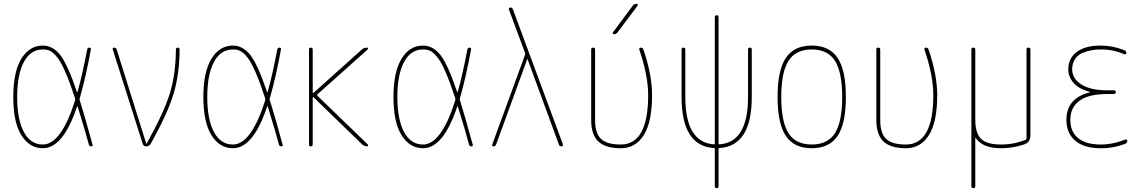

<svg xmlns="http://www.w3.org/2000/svg" viewBox="-20 -770 6040 1010"><path d="M205.1 -509.8Q140.6 -509.8 105.5 -443.8Q70.3 -377.9 70.3 -259.8Q70.3 -141.6 105.5 -75.7Q140.6 -9.8 205.1 -9.8Q301.8 -9.8 375 -242.2Q376 -248 375 -252.9Q346.7 -338.9 323.2 -392.6Q299.8 -446.3 279.3 -470.7Q258.8 -495.1 243.2 -502.4Q227.5 -509.8 205.1 -509.8ZM205.1 9.8Q135.7 9.8 92.8 -58.1Q49.8 -126 49.8 -259.8Q49.8 -391.6 92.3 -460.9Q134.8 -530.3 205.1 -530.3Q256.8 -530.3 295.9 -481.9Q335 -433.6 384.8 -286.1Q384.8 -285.2 386.2 -285.2Q387.7 -285.2 387.7 -286.1Q412.1 -371.1 438.5 -508.8Q440.4 -519.5 450.2 -519.5Q460 -519.5 458 -509.8Q431.6 -365.2 399.4 -252.9Q397.5 -248 399.4 -243.2Q424.8 -163.1 466.8 -8.8Q468.8 0 460 0Q450.2 0 447.3 -9.8Q428.7 -80.1 388.7 -209Q387.7 -210.9 385.7 -210.9Q312.5 9.8 205.1 9.8Z M730.5 -13.7 573.2 -509.8Q571.3 -513.7 573.7 -516.6Q576.2 -519.5 580.1 -519.5Q589.8 -519.5 593.8 -509.8L749 -15.6Q749 -14.6 750 -14.6Q752 -14.6 752 -15.6Q840.8 -174.8 872.6 -275.9Q904.3 -377 905.3 -508.8Q905.3 -519.5 915 -519.5Q924.8 -519.5 924.8 -508.8Q923.8 -377.9 892.6 -274.9Q861.3 -171.9 772.5 -12.7Q763.7 0 750 0Q735.4 0 730.5 -13.7Z M1205.1 -509.8Q1140.6 -509.8 1105.5 -443.8Q1070.3 -377.9 1070.3 -259.8Q1070.3 -141.6 1105.5 -75.7Q1140.6 -9.8 1205.1 -9.8Q1301.8 -9.8 1375 -242.2Q1376 -248 1375 -252.9Q1346.7 -338.9 1323.2 -392.6Q1299.8 -446.3 1279.3 -470.7Q1258.8 -495.1 1243.2 -502.4Q1227.5 -509.8 1205.1 -509.8ZM1205.1 9.8Q1135.7 9.8 1092.8 -58.1Q1049.8 -126 1049.8 -259.8Q1049.8 -391.6 1092.3 -460.9Q1134.8 -530.3 1205.1 -530.3Q1256.8 -530.3 1295.9 -481.9Q1335 -433.6 1384.8 -286.1Q1384.8 -285.2 1386.2 -285.2Q1387.7 -285.2 1387.7 -286.1Q1412.1 -371.1 1438.5 -508.8Q1440.4 -519.5 1450.2 -519.5Q1460 -519.5 1458 -509.8Q1431.6 -365.2 1399.4 -252.9Q1397.5 -248 1399.4 -243.2Q1424.8 -163.1 1466.8 -8.8Q1468.8 0 1460 0Q1450.2 0 1447.3 -9.8Q1428.7 -80.1 1388.7 -209Q1387.7 -210.9 1385.7 -210.9Q1312.5 9.8 1205.1 9.8Z M1605.5 -9.8V-509.8Q1605.5 -519.5 1615.2 -519.5Q1625 -519.5 1625 -509.8V-283.2Q1625 -282.2 1626.5 -281.2Q1627.9 -280.3 1628.9 -281.2L1883.8 -509.8Q1895.5 -519.5 1910.2 -519.5Q1914.1 -519.5 1915.5 -516.1Q1917 -512.7 1914.1 -509.8L1649.4 -273.4Q1646.5 -270.5 1649.4 -266.6L1915 -9.8Q1917 -7.8 1916 -3.9Q1915 0 1911.1 0Q1898.4 0 1885.7 -9.8L1628.9 -258.8Q1627 -259.8 1625 -257.8V-9.8Q1625 0 1615.2 0Q1605.5 0 1605.5 -9.8Z M2205.1 -509.8Q2140.6 -509.8 2105.5 -443.8Q2070.3 -377.9 2070.3 -259.8Q2070.3 -141.6 2105.5 -75.7Q2140.6 -9.8 2205.1 -9.8Q2301.8 -9.8 2375 -242.2Q2376 -248 2375 -252.9Q2346.7 -338.9 2323.2 -392.6Q2299.8 -446.3 2279.3 -470.7Q2258.8 -495.1 2243.2 -502.4Q2227.5 -509.8 2205.1 -509.8ZM2205.1 9.8Q2135.7 9.8 2092.8 -58.1Q2049.8 -126 2049.8 -259.8Q2049.8 -391.6 2092.3 -460.9Q2134.8 -530.3 2205.1 -530.3Q2256.8 -530.3 2295.9 -481.9Q2335 -433.6 2384.8 -286.1Q2384.8 -285.2 2386.2 -285.2Q2387.7 -285.2 2387.7 -286.1Q2412.1 -371.1 2438.5 -508.8Q2440.4 -519.5 2450.2 -519.5Q2460 -519.5 2458 -509.8Q2431.6 -365.2 2399.4 -252.9Q2397.5 -248 2399.4 -243.2Q2424.8 -163.1 2466.8 -8.8Q2468.8 0 2460 0Q2450.2 0 2447.3 -9.8Q2428.7 -80.1 2388.7 -209Q2387.7 -210.9 2385.7 -210.9Q2312.5 9.8 2205.1 9.8Z M2576.2 0Q2572.3 0 2569.8 -2.9Q2567.4 -5.9 2569.3 -9.8L2742.2 -482.4Q2743.2 -486.3 2742.2 -491.2L2657.2 -719.7Q2655.3 -723.6 2657.7 -727.1Q2660.2 -730.5 2664.1 -730.5Q2674.8 -730.5 2678.7 -719.7L2941.4 -9.8Q2942.4 -5.9 2939.5 -2.9Q2936.5 0 2933.6 0Q2922.9 0 2919.9 -9.8L2755.9 -457Q2755.9 -458 2753.9 -458Q2752.9 -458 2752.9 -457L2589.8 -9.8Q2585.9 0 2576.2 0Z M3245.1 9.8Q3165 9.8 3127.4 -25.9Q3089.8 -61.5 3089.8 -139.6V-509.8Q3089.8 -519.5 3100.1 -519.5Q3110.4 -519.5 3110.4 -509.8V-139.6Q3110.4 -69.3 3141.1 -39.6Q3171.9 -9.8 3245.1 -9.8Q3389.6 -9.8 3389.6 -269.5Q3389.6 -372.1 3342.8 -509.8Q3341.8 -513.7 3344.2 -516.6Q3346.7 -519.5 3350.6 -519.5Q3360.4 -519.5 3364.3 -510.7Q3410.2 -376 3410.2 -269.5Q3410.2 -128.9 3366.7 -59.6Q3323.2 9.8 3245.1 9.8ZM3209 -589.8Q3205.1 -589.8 3203.6 -593.3Q3202.1 -596.7 3204.1 -599.6L3308.6 -740.2Q3316.4 -750 3329.1 -750Q3333 -750 3334.5 -746.6Q3335.9 -743.2 3334 -740.2L3228.5 -599.6Q3220.7 -589.8 3209 -589.8Z M3735.4 8.8Q3565.4 -2 3565.4 -259.8V-509.8Q3565.4 -519.5 3575.2 -519.5Q3585 -519.5 3585 -509.8V-259.8Q3585 -21.5 3735.4 -10.7Q3740.2 -10.7 3740.2 -14.6V-679.7Q3740.2 -689.5 3750 -689.9Q3759.8 -690.4 3759.8 -679.7V-14.6Q3759.8 -10.7 3764.6 -10.7Q3915 -21.5 3915 -259.8V-509.8Q3915 -519.5 3924.8 -519.5Q3934.6 -519.5 3934.6 -509.8V-259.8Q3934.6 -2 3764.6 8.8Q3759.8 8.8 3759.8 14.6V210Q3759.8 219.7 3750 219.7Q3740.2 219.7 3740.2 210V14.6Q3740.2 8.8 3735.4 8.8Z M4372.1 -450.2Q4334 -509.8 4250 -509.8Q4166 -509.8 4127.9 -450.2Q4089.8 -390.6 4089.8 -259.8Q4089.8 -128.9 4127.9 -69.3Q4166 -9.8 4250 -9.8Q4334 -9.8 4372.1 -69.3Q4410.2 -128.9 4410.2 -259.8Q4410.2 -390.6 4372.1 -450.2ZM4386.2 -55.2Q4342.8 9.8 4250 9.8Q4157.2 9.8 4113.8 -55.2Q4070.3 -120.1 4070.3 -260.3Q4070.3 -400.4 4113.8 -465.3Q4157.2 -530.3 4250 -530.3Q4342.8 -530.3 4386.2 -465.3Q4429.7 -400.4 4429.7 -260.3Q4429.7 -120.1 4386.2 -55.2Z M4745.1 9.8Q4665 9.8 4627.4 -25.9Q4589.8 -61.5 4589.8 -139.6V-509.8Q4589.8 -519.5 4600.1 -519.5Q4610.4 -519.5 4610.4 -509.8V-139.6Q4610.4 -69.3 4641.1 -39.6Q4671.9 -9.8 4745.1 -9.8Q4889.6 -9.8 4889.6 -269.5Q4889.6 -372.1 4842.8 -509.8Q4841.8 -513.7 4844.2 -516.6Q4846.7 -519.5 4850.6 -519.5Q4860.4 -519.5 4864.3 -510.7Q4910.2 -376 4910.2 -269.5Q4910.2 -128.9 4866.7 -59.6Q4823.2 9.8 4745.1 9.8Z M5089.8 210V-509.8Q5089.8 -519.5 5100.1 -519.5Q5110.4 -519.5 5110.4 -509.8V-139.6Q5110.4 -69.3 5141.1 -39.6Q5171.9 -9.8 5245.1 -9.8Q5315.4 -9.8 5376 -35.2Q5379.9 -36.1 5379.9 -42V-509.8Q5379.9 -519.5 5390.1 -519.5Q5400.4 -519.5 5400.4 -509.8V-58.6Q5400.4 -20.5 5366.2 -9.8Q5306.6 9.8 5245.1 9.8Q5148.4 9.8 5112.3 -44.9Q5111.3 -45.9 5110.8 -44.9Q5110.4 -43.9 5110.4 -43V210Q5110.4 219.7 5100.1 219.7Q5089.8 219.7 5089.8 210Z M5712.9 -284.2Q5713.9 -284.2 5713.9 -285.2Q5713.9 -287.1 5711.9 -287.1Q5655.3 -301.8 5627.4 -334Q5599.6 -366.2 5599.6 -405.3Q5599.6 -462.9 5644 -496.6Q5688.5 -530.3 5769.5 -530.3Q5833 -530.3 5894.5 -505.9Q5904.3 -502.9 5905.3 -491.2Q5905.3 -487.3 5902.3 -485.4Q5899.4 -483.4 5894.5 -484.4Q5835 -510.7 5769.5 -509.8Q5744.1 -509.8 5722.2 -505.9Q5700.2 -502 5675.3 -492.2Q5650.4 -482.4 5635.3 -459.5Q5620.1 -436.5 5620.1 -405.3Q5620.1 -356.4 5668.5 -325.7Q5716.8 -294.9 5804.7 -294.9H5839.8Q5849.6 -294.9 5849.6 -285.2Q5849.6 -275.4 5839.8 -275.4H5804.7Q5707 -275.4 5658.7 -240.2Q5610.4 -205.1 5610.4 -139.6Q5610.4 -76.2 5651.9 -43Q5693.4 -9.8 5769.5 -9.8Q5835 -9.8 5899.4 -36.1Q5903.3 -37.1 5906.7 -35.2Q5910.2 -33.2 5910.2 -29.3Q5910.2 -18.6 5899.4 -13.7Q5835.9 10.7 5769.5 9.8Q5682.6 9.8 5636.2 -29.8Q5589.8 -69.3 5589.8 -139.6Q5589.8 -253.9 5712.9 -284.2Z"/></svg>

Font: Rounded Mgen+ 1mn thin
Style: Regular
Weight: 100
Designer: [Source Han Sans]
Ryoko NISHIZUKA  (kana & ideographs); Paul D. Hunt (Latin, Greek & Cyrillic); Wenlong ZHANG  (bopomofo
Version: Version 1.059.20150602